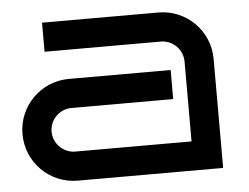

<svg xmlns="http://www.w3.org/2000/svg" viewBox="-44 -604 854 658"><g transform="rotate(-5 383.0 -275.0)"><path d="M698 -375C698 -472 620 -550 523 -550H123V-450H523C564 -450 598 -416 598 -375V-100H198C157 -100 123 -134 123 -175C123 -216 157 -250 198 -250H548V-350H198C101 -350 23 -272 23 -175C23 -78 101 0 198 0H698Z"/></g></svg>

Font: Bruno Ace
Style: Regular
Weight: 400
Designer: Astigmatic (AOETI)
Foundry: Astigmatic (AOETI)
Version: Version 1.000